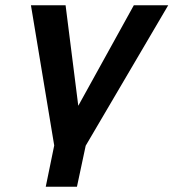

<svg xmlns="http://www.w3.org/2000/svg" viewBox="-20 -556 656 726"><path d="M153 150 185 -6 97 -536H228L276 -156L486 -536H616L304 -5L271 150Z"/></svg>

Font: Geist Mono
Style: Bold Italic
Weight: 700
Italic angle: -12°
Monospace: yes
Designer: Basement.studio, Andrés Briganti, Mateo Zaragoza
Foundry: Basement.studio, Vercel, Andrés Briganti, Guido Ferreyra, Mateo Zaragoza
Version: Version 1.500; ttfautohint (v1.8.4.7-5d5b)